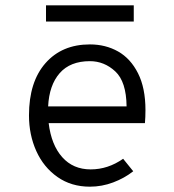

<svg xmlns="http://www.w3.org/2000/svg" viewBox="-20 -690 656 722"><path d="M525 -227H163Q173 -145 214 -99Q255 -53 321 -53Q386 -53 443 -93L481 -46Q448 -20 405.5 -4Q363 12 318 12Q248 12 196 -24.5Q144 -61 116.5 -122Q89 -183 89 -256Q89 -382 151 -452.5Q213 -523 318 -523Q377 -523 424 -496.5Q471 -470 499 -414.5Q527 -359 527 -276Q527 -249 525 -227ZM456 -290Q455 -383 413.5 -421.5Q372 -460 318 -460Q244 -460 204.5 -415Q165 -370 161 -290ZM153 -670H483V-609H153Z"/></svg>

Font: Overpass Mono Light
Style: Regular
Weight: 300
Monospace: yes
Designer: Delve Withrington, Dave Bailey
Foundry: Delve Fonts
Version: Version 1.000;DELV;Overpass